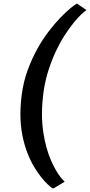

<svg xmlns="http://www.w3.org/2000/svg" viewBox="-20 -877 498 1061"><path d="M92.8 -246.6Q92.8 -296.9 100.1 -353.5Q109.4 -425.3 132.6 -488.5Q155.8 -551.8 185.5 -605.7Q215.3 -659.7 249 -703.4Q282.7 -747.1 313.5 -779.1Q344.2 -811 368.7 -831.1Q393.1 -851.1 405.3 -857.4L457.5 -821.3Q447.3 -814.5 428.7 -797.1Q410.2 -779.8 387.5 -751.7Q364.7 -723.6 339.8 -685.8Q314.9 -647.9 292.2 -600.8Q269.5 -553.7 250.7 -497.8Q231.9 -441.9 221.7 -377.4Q217.3 -346.7 214.6 -312Q211.9 -277.3 211.9 -250Q211.9 -196.3 218.8 -149.4Q225.6 -102.5 236.6 -63Q247.6 -23.4 261.5 8.3Q275.4 40 289.3 64Q303.2 87.9 315.9 103.8Q328.6 119.6 337.4 127L277.3 163.1H269Q260.3 157.2 243.7 141.8Q227.1 126.5 207.3 101.8Q187.5 77.1 167.2 43Q147 8.8 130.4 -34.7Q113.8 -78.1 103.3 -131.1Q92.8 -184.1 92.8 -246.6Z"/></svg>

Font: Brush Lettering One
Style: Bold Italic
Weight: 400
Italic angle: -7°
Designer: Eben Sorkin
Foundry: Eben Sorkin
Version: Version 1.001